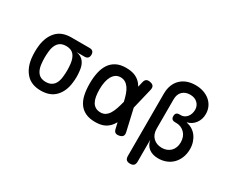

<svg xmlns="http://www.w3.org/2000/svg" viewBox="-137 -1156 2073 1751"><g transform="rotate(30 900.0 -280.0)"><path d="M490 -458H406Q457 -450 484 -415Q511 -380 516 -324Q520 -294 520 -263.5Q520 -233 516 -202Q506 -107 451.5 -48.5Q397 10 298 10Q199 10 145 -48.5Q91 -107 79 -202Q75 -236 75 -270Q75 -304 79 -338Q91 -434 145 -492Q199 -550 298 -550H490Q513 -550 524.5 -538.5Q536 -527 536 -504Q536 -482 524.5 -470Q513 -458 490 -458ZM298 -81Q325 -81 345 -89.5Q365 -98 379 -113.5Q393 -129 401 -151.5Q409 -174 412 -202Q416 -236 416 -270Q416 -304 412 -338Q405 -396 378.5 -427.5Q352 -459 298 -459Q244 -459 216.5 -426.5Q189 -394 183 -338Q179 -304 179 -270Q179 -236 183 -202Q189 -146 216.5 -113.5Q244 -81 298 -81Z M1163 -53Q1169 -27 1160 -12.5Q1151 2 1125 7.5Q1099 13 1084 4Q1069 -5 1064 -31L1050 -91Q1042 -77 1034 -66Q1009 -30 970 -10Q931 10 870 10Q809 10 767.5 -10Q726 -30 700.5 -66.5Q675 -103 664 -154.5Q653 -206 653 -270Q653 -334 664.5 -387Q676 -440 701.5 -478.5Q727 -517 768.5 -538.5Q810 -560 870 -560Q931 -560 970 -542Q1009 -524 1034 -491Q1043 -479 1051 -466L1063 -519Q1069 -545 1084 -554Q1099 -563 1125 -557.5Q1151 -552 1160 -537.5Q1169 -523 1163 -497L1111 -280ZM1006 -283Q997 -323 985.5 -355.5Q974 -388 958 -411Q942 -434 920.5 -447Q899 -460 870 -460Q841 -460 820 -445.5Q799 -431 785 -406Q771 -381 764 -346Q757 -311 757 -270Q757 -229 762.5 -196Q768 -163 781 -139.5Q794 -116 816 -103Q838 -90 870 -90Q899 -90 920.5 -104.5Q942 -119 957.5 -144.5Q973 -170 984.5 -204.5Q996 -239 1006 -279Z M1337 180Q1310 180 1297.5 167.5Q1285 155 1285 128V-526Q1285 -578 1300.5 -617.5Q1316 -657 1344.5 -684.5Q1373 -712 1412 -726Q1451 -740 1499 -740Q1546 -740 1584.5 -726.5Q1623 -713 1651 -689Q1679 -665 1694.5 -631.5Q1710 -598 1710 -557Q1710 -501 1679 -459.5Q1648 -418 1598 -406V-403Q1630 -398 1657.5 -381Q1685 -364 1704 -338.5Q1723 -313 1734 -279.5Q1745 -246 1745 -209Q1745 -160 1729.5 -120Q1714 -80 1686.5 -51Q1659 -22 1620 -6Q1581 10 1534 10Q1473 10 1435 -19.5Q1397 -49 1388 -103V128Q1388 155 1375.5 167.5Q1363 180 1337 180ZM1504 -435H1521Q1537 -435 1552.5 -443Q1568 -451 1580 -465Q1592 -479 1599 -499Q1606 -519 1606 -542Q1606 -584 1577 -612Q1548 -640 1499 -640Q1449 -640 1418.5 -610.5Q1388 -581 1388 -526V-219Q1388 -159 1423 -124.5Q1458 -90 1515 -90Q1543 -90 1566 -99Q1589 -108 1606 -125Q1623 -142 1632 -166Q1641 -190 1641 -219Q1641 -249 1632 -273.5Q1623 -298 1606 -315.5Q1589 -333 1566.5 -343Q1544 -353 1517 -353H1504Q1483 -353 1472.5 -363Q1462 -373 1462 -394Q1462 -415 1472.5 -425Q1483 -435 1504 -435Z"/></g></svg>

Font: Maple Mono Normal NL Medium
Style: Regular
Weight: 500
Monospace: yes
Designer: subframe7536
Version: Version 7.000